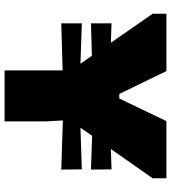

<svg xmlns="http://www.w3.org/2000/svg" viewBox="26 -774 748 840"><g transform="rotate(90 400.0 -354.0)"><path d="M82 -248V-338L259 -332L224 -382L82 -378V-468L167 -465L40 -648V-708H291L391 -502H411L510 -708H760V-648L632 -465L721 -468L722 -378L574 -383L539 -332L721 -338L722 -248L507 -255L511 -183V0H288V-254Z"/></g></svg>

Font: Rowdies
Style: Bold
Weight: 700
Designer: Jaikishan Patel
Version: Version 1.000; ttfautohint (v1.8.3)